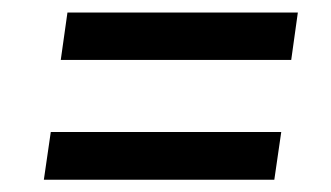

<svg xmlns="http://www.w3.org/2000/svg" viewBox="-20 -486 534 310"><path d="M62 -272.9H434.1L422.9 -195.8H50.8ZM88.9 -465.8H460.9L450.2 -389.2H78.1Z"/></svg>

Font: FiraSans-Italic
Style: Italic
Weight: 400
Italic angle: -8°
Designer: Carrois Corporate & Edenspiekermann AG
Foundry: Carrois Corporate GbR & Edenspiekermann AG
Version: Version 3.106;PS 003.106;hotconv 1.0.70;makeotf.lib2.5.58329